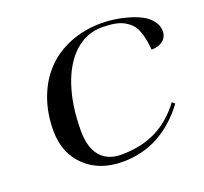

<svg xmlns="http://www.w3.org/2000/svg" viewBox="-137 -972 1217 1143"><g transform="rotate(-20 471.0 -400.5)"><path d="M864.7 -209Q700.7 9.8 454.6 9.8Q307.6 9.8 217.5 -76.7Q127.4 -163.1 127.4 -304.7Q127.4 -417 162.6 -511.2Q197.8 -605.5 261 -671.1Q324.2 -736.8 414.8 -773.2Q505.4 -809.6 613.8 -809.6Q650.9 -809.6 692.4 -804.2Q733.9 -798.8 779.1 -786.1Q824.2 -773.4 860.1 -754.6Q896 -735.8 919.2 -706.1Q942.4 -676.3 942.4 -640.1Q942.4 -603.5 914.8 -581.3Q887.2 -559.1 842.3 -559.1Q838.9 -597.7 833.5 -625Q828.1 -652.3 817.9 -679.9Q807.6 -707.5 791.3 -725.3Q774.9 -743.2 750.5 -757.6Q726.1 -772 690.7 -778.6Q655.3 -785.2 608.9 -785.2Q511.7 -785.2 437.3 -718.5Q362.8 -651.9 322 -529.8Q281.2 -407.7 281.2 -248.5Q281.2 -143.6 327.1 -88.4Q373 -33.2 460 -33.2Q586.9 -33.2 681.4 -80.3Q775.9 -127.4 848.1 -224.1Z"/></g></svg>

Font: QumpellkaNo12
Style: Regular
Weight: 500
Designer: gluk (gluksza@wp.pl)
Foundry: gluk (gluksza@wp.pl)
Version: Version 00.480